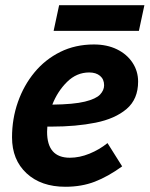

<svg xmlns="http://www.w3.org/2000/svg" viewBox="-20 -703 572 734"><path d="M26 -178Q26 -249 48.5 -313Q71 -377 112 -426.5Q153 -476 210.5 -504.5Q268 -533 339 -533Q389 -533 427 -514.5Q465 -496 486.5 -463.5Q508 -431 508 -391Q508 -324 464 -286.5Q420 -249 345.5 -234Q271 -219 177 -219Q170 -219 161 -219Q160 -209 160 -199Q160 -100 247 -100Q284 -100 322 -115.5Q360 -131 391 -156L447 -67Q393 -28 342.5 -8.5Q292 11 230 11Q137 11 81.5 -40.5Q26 -92 26 -178ZM321 -426Q273 -426 236.5 -390Q200 -354 180 -303Q262 -304 304.5 -314.5Q347 -325 362.5 -341.5Q378 -358 378 -377Q378 -400 362.5 -413Q347 -426 321 -426ZM185 -585 206 -683H532L511 -585Z"/></svg>

Font: Radio Canada SemiBold
Style: Italic
Weight: 600
Italic angle: -12°
Designer: Charles Daoud, Etienne Aubert Bonn, Alexandre Saumier Demers, Jacques Le Bailly
Foundry: Radio-Canada
Version: Version 2.104; ttfautohint (v1.8.4.7-5d5b);gftools[0.9.28.de